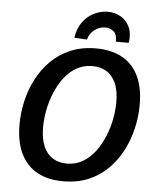

<svg xmlns="http://www.w3.org/2000/svg" viewBox="-61 -965 841 1028"><g transform="rotate(5 360.0 -451.5)"><path d="M316 11Q234 11 176.5 -21Q119 -53 88.5 -116Q58 -179 58 -271Q58 -333 72 -396Q86 -459 115.5 -516Q145 -573 189.5 -617.5Q234 -662 294.5 -687.5Q355 -713 431 -713Q514 -713 572 -681Q630 -649 660 -586.5Q690 -524 690 -432Q690 -372 676 -309Q662 -246 633 -189Q604 -132 559.5 -86.5Q515 -41 454.5 -15Q394 11 316 11ZM327 -85Q376 -85 414 -107.5Q452 -130 480 -167.5Q508 -205 527 -251Q546 -297 555 -345Q564 -393 564 -435Q564 -499 545.5 -539Q527 -579 495 -598Q463 -617 420 -617Q372 -617 334 -595Q296 -573 268 -535.5Q240 -498 221.5 -452.5Q203 -407 194 -359.5Q185 -312 185 -269Q185 -205 203 -164.5Q221 -124 253.5 -104.5Q286 -85 327 -85ZM476 -914Q514 -914 545.5 -896.5Q577 -879 593.5 -844Q610 -809 603 -758H533Q535 -796 516 -812.5Q497 -829 471 -829Q440 -829 413.5 -809.5Q387 -790 378 -756L310 -760Q318 -812 343.5 -846Q369 -880 404.5 -897Q440 -914 476 -914Z"/></g></svg>

Font: Bitter Thin SemiBold
Style: Italic
Weight: 600
Italic angle: -9°
Version: Version 2.002